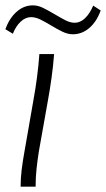

<svg xmlns="http://www.w3.org/2000/svg" viewBox="-33 -697 396 717"><path d="M44 0Q44 -32 48 -64Q52 -96 58 -129L92 -324Q100 -368 105.5 -410.5Q111 -453 114 -495H169Q166 -453 159.5 -406.5Q153 -360 146 -322L112 -131Q107 -99 103.5 -67Q100 -35 100 0ZM239 -569Q220 -569 199.5 -579Q179 -589 158.5 -601.5Q138 -614 119 -623.5Q100 -633 83 -633Q62 -633 44 -616Q26 -599 15 -571L-13 -588Q2 -629 29 -653Q56 -677 90 -677Q109 -677 129 -667Q149 -657 170 -644.5Q191 -632 210 -622Q229 -612 246 -612Q267 -612 285 -629.5Q303 -647 315 -676L343 -658Q328 -616 300.5 -592.5Q273 -569 239 -569Z"/></svg>

Font: Livvic Light
Style: Italic
Weight: 300
Italic angle: -10°
Designer: Jacques Le Bailly, Baron von Fonthausen
Version: Version 1.001; ttfautohint (v1.8.2)